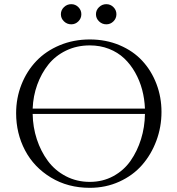

<svg xmlns="http://www.w3.org/2000/svg" viewBox="-20 -902 857 930"><path d="M58.1 -354Q58.1 -427.2 84 -492.7Q109.9 -558.1 156 -606.4Q202.1 -654.8 269.3 -682.9Q336.4 -710.9 415 -710.9Q493.2 -710.9 559.1 -683.1Q625 -655.3 669.2 -607.4Q713.4 -559.6 737.8 -495.6Q762.2 -431.6 762.2 -359.9Q762.2 -286.6 737.3 -220Q712.4 -153.3 668.2 -102.8Q624 -52.2 558.1 -22.2Q492.2 7.8 415 7.8Q309.1 7.8 226.8 -42Q144.5 -91.8 101.3 -173.8Q58.1 -255.9 58.1 -354ZM138.2 -350.1Q139.2 -286.1 158.4 -227.5Q177.7 -168.9 211.9 -122.6Q246.1 -76.2 298.8 -48.6Q351.6 -21 415 -21Q477.5 -21 528.8 -48.8Q580.1 -76.7 612.5 -123.3Q645 -169.9 663.1 -228Q681.2 -286.1 682.1 -350.1ZM138.2 -376H682.1Q680.2 -423.3 668.5 -467.5Q656.7 -511.7 634.5 -551Q612.3 -590.3 581.5 -619.4Q550.8 -648.4 508.1 -665.3Q465.3 -682.1 415 -682.1Q352.1 -682.1 300 -657Q248 -631.8 214.1 -589.1Q180.2 -546.4 160.4 -491.7Q140.6 -437 138.2 -376ZM325.2 -881.8Q345.2 -881.8 359.6 -867.4Q374 -853 374 -833Q374 -813 359.6 -798.6Q345.2 -784.2 325.2 -784.2Q304.7 -784.2 289.8 -798.6Q274.9 -813 274.9 -833Q274.9 -853 289.8 -867.4Q304.7 -881.8 325.2 -881.8ZM495.1 -881.8Q515.1 -881.8 529.5 -867.4Q543.9 -853 543.9 -833Q543.9 -813 529.5 -798.6Q515.1 -784.2 495.1 -784.2Q474.6 -784.2 459.7 -798.6Q444.8 -813 444.8 -833Q444.8 -853 459.7 -867.4Q474.6 -881.8 495.1 -881.8Z"/></svg>

Font: Dihjauti S
Style: Regular
Weight: 400
Designer: T. Christopher White
Version: Version 3.0.0